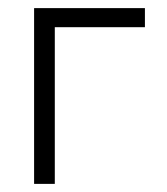

<svg xmlns="http://www.w3.org/2000/svg" viewBox="-20 -453 412 473"><path d="M64 -433H337V-386H115V0H64Z"/></svg>

Font: Tilda Sans Light
Style: Regular
Weight: 300
Designer: ParaType Ltd
Foundry: ParaType Ltd
Version: Version 1.009